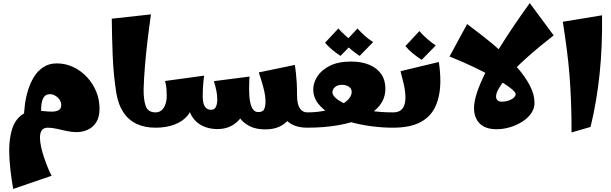

<svg xmlns="http://www.w3.org/2000/svg" viewBox="-20 -834 3992 1254"><path d="M66 400Q56 344 48 275Q40 206 40 149Q40 78 56 19Q72 -40 112 -75.5Q152 -111 223 -111Q241 -111 267.5 -108Q294 -105 319.5 -105Q345 -105 362.5 -114Q380 -123 380 -148Q380 -167 369 -183Q358 -199 341 -209Q324 -219 307 -219Q285 -219 273 -207Q261 -195 255.5 -175.5Q250 -156 249 -132Q248 -108 248 -85L136 -57Q136 -97 142 -146Q148 -195 162.5 -243Q177 -291 201.5 -331Q226 -371 263 -395.5Q300 -420 351 -420Q407 -420 457.5 -396.5Q508 -373 547 -331.5Q586 -290 608 -237Q630 -184 630 -124Q630 -68 608 -34.5Q586 -1 551.5 14Q517 29 479 29Q449 29 415 21.5Q381 14 349.5 7Q318 0 293 0Q274 0 262.5 8Q251 16 246 30.5Q241 45 241 65Q241 90 248 123.5Q255 157 267 192.5Q279 228 292 260Q305 292 317 314Z M996 0Q924 0 871 -25.5Q818 -51 785 -101.5Q752 -152 740 -225Q721 -344 716 -470.5Q711 -597 710 -712L966 -740Q954 -657 943.5 -569Q933 -481 926.5 -400Q920 -319 918 -254Q917 -184 931.5 -142Q946 -100 996 -100L1016 -50Z M1712 11Q1650 11 1608.5 -11Q1567 -33 1544.5 -66Q1522 -99 1515 -132L1607 -252Q1607 -203 1613.5 -169.5Q1620 -136 1633 -119Q1646 -102 1666 -102Q1697 -102 1705.5 -121Q1714 -140 1714 -171Q1714 -209 1701.5 -257.5Q1689 -306 1670 -361L1906 -410Q1910 -382 1913 -355Q1916 -328 1918 -294.5Q1920 -261 1920 -212Q1920 -155 1898 -104Q1876 -53 1830 -21Q1784 11 1712 11ZM996 0V-100Q1017 -100 1031.5 -111Q1046 -122 1054 -138Q1062 -154 1065.5 -171.5Q1069 -189 1069 -202Q1069 -230 1067.5 -252Q1066 -274 1058 -305L1313 -340Q1310 -314 1308 -294.5Q1306 -275 1305 -254.5Q1304 -234 1304 -202L1237 -172Q1237 -118 1205.5 -79.5Q1174 -41 1119.5 -20.5Q1065 0 996 0ZM1399 9Q1349 9 1305.5 -10.5Q1262 -30 1235 -72Q1208 -114 1208 -183L1304 -202Q1304 -175 1310 -156Q1316 -137 1328 -127Q1340 -117 1358 -117Q1381 -117 1390 -136Q1399 -155 1399 -183Q1399 -212 1394 -237.5Q1389 -263 1377 -304L1610 -334Q1609 -321 1608 -304Q1607 -287 1607 -252Q1607 -176 1582.5 -117Q1558 -58 1511.5 -24.5Q1465 9 1399 9ZM1986 0Q1926 0 1885 -22.5Q1844 -45 1823 -90Q1802 -135 1802 -202L1920 -212Q1920 -154 1938 -127Q1956 -100 1986 -100L2006 -50Z M1986 0V-100Q2050 -100 2103 -111.5Q2156 -123 2195 -142.5Q2234 -162 2255.5 -185.5Q2277 -209 2277 -233Q2277 -255 2259 -267.5Q2241 -280 2214 -280Q2184 -280 2167.5 -265Q2151 -250 2151 -231Q2151 -210 2180.5 -187Q2210 -164 2263.5 -144Q2317 -124 2389 -112Q2461 -100 2546 -100L2566 -50L2546 0Q2478 0 2405.5 -9.5Q2333 -19 2265 -38Q2197 -57 2143 -87Q2089 -117 2057.5 -158Q2026 -199 2026 -251Q2026 -294 2053 -335.5Q2080 -377 2134.5 -404.5Q2189 -432 2273 -432Q2340 -432 2390.5 -411.5Q2441 -391 2469 -351.5Q2497 -312 2497 -255Q2497 -192 2458.5 -144Q2420 -96 2350.5 -64Q2281 -32 2188 -16Q2095 0 1986 0ZM2204 -469Q2176 -487 2149.5 -509Q2123 -531 2103 -555L2190 -648Q2213 -622 2237 -600.5Q2261 -579 2292 -559ZM2329 -469Q2301 -487 2274.5 -509Q2248 -531 2228 -555L2315 -648Q2338 -622 2362 -600.5Q2386 -579 2417 -559Z M2546 0V-100Q2578 -100 2595.5 -112.5Q2613 -125 2620.5 -147Q2628 -169 2628 -197Q2628 -236 2617.5 -282Q2607 -328 2596 -369L2846 -429Q2851 -397 2853.5 -366Q2856 -335 2856 -306Q2856 -211 2825.5 -142Q2795 -73 2727 -36.5Q2659 0 2546 0ZM2734 -443Q2705 -462 2676.5 -485Q2648 -508 2628 -533L2719 -631Q2744 -603 2769 -581Q2794 -559 2826 -537Z M3224 10Q3150 10 3113 -27.5Q3076 -65 3076 -128Q3076 -172 3096 -231.5Q3116 -291 3151 -360.5Q3186 -430 3232.5 -505.5Q3279 -581 3332 -659.5Q3385 -738 3440 -814L3596 -603Q3550 -567 3504 -529Q3458 -491 3416 -453Q3374 -415 3338.5 -379.5Q3303 -344 3276.5 -311.5Q3250 -279 3235 -251.5Q3220 -224 3220 -204Q3220 -188 3229.5 -179Q3239 -170 3257 -170Q3275 -170 3291 -174Q3307 -178 3320 -185Q3333 -192 3340.5 -201Q3348 -210 3348 -219Q3348 -233 3312 -260.5Q3276 -288 3215 -323Q3154 -358 3076.5 -395Q2999 -432 2916 -465L3031 -677Q3076 -643 3133.5 -598.5Q3191 -554 3250 -501.5Q3309 -449 3359 -392Q3409 -335 3440 -276.5Q3471 -218 3471 -161Q3471 -125 3449 -93.5Q3427 -62 3390.5 -39Q3354 -16 3310.5 -3Q3267 10 3224 10Z M3713 31Q3713 -80 3709.5 -171Q3706 -262 3699.5 -344Q3693 -426 3682 -510Q3671 -594 3656 -692L3912 -734Q3915 -531 3896 -349.5Q3877 -168 3837 -5Z"/></svg>

Font: Marhey
Style: Bold
Weight: 700
Designer: Nur Syamsi & Bustanul Arifin
Foundry: Namelatype
Version: Version 1.000